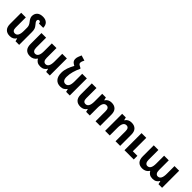

<svg xmlns="http://www.w3.org/2000/svg" viewBox="398 -2369 3983 3983"><g transform="rotate(45 2389.5 -377.0)"><path d="M512 -374V0H405L389 -64H383Q365 -30 329 -10Q293 10 243 10Q161 10 116 -36.5Q71 -83 71 -173V-501H207V-203Q207 -104 280 -104Q376 -104 376 -274V-371Q376 -401 365.5 -429.5Q355 -458 328 -491Q300 -525 287.5 -554Q275 -583 275 -607Q275 -679 320 -721.5Q365 -764 451 -764Q527 -764 571 -722.5Q615 -681 615 -603H489Q489 -654 448 -654Q430 -654 420.5 -643Q411 -632 411 -615Q411 -594 424 -575Q437 -556 459 -530Q490 -495 501 -460Q512 -425 512 -374Z M835 9Q753 9 709.5 -38Q666 -85 666 -178V-501H802V-212Q802 -158 822 -130.5Q842 -103 875 -103Q970 -103 970 -269V-501H1106V-214Q1106 -158 1126.5 -130.5Q1147 -103 1180 -103Q1275 -103 1275 -274V-501H1411V0H1305L1289 -70H1281Q1263 -35 1227 -13Q1191 9 1137 9Q1083 9 1047 -12Q1011 -33 992 -71H984Q964 -35 924.5 -13Q885 9 835 9Z M1757 -556V-541Q1722 -468 1699 -387Q1676 -306 1676 -227Q1676 -165 1698.5 -134.5Q1721 -104 1762 -104Q1810 -104 1835.5 -145Q1861 -186 1861 -274V-501H1997V0H1890L1874 -64H1868Q1847 -30 1811.5 -10Q1776 10 1724 10Q1636 10 1587 -47Q1538 -104 1538 -208Q1538 -283 1564 -357Q1590 -431 1630 -500L1598 -519Q1540 -554 1540 -615Q1540 -637 1543.5 -655.5Q1547 -674 1555 -693L1583 -762L1700 -726L1680 -684Q1669 -659 1669 -634Q1669 -617 1679 -604Q1689 -591 1718 -577Z M2717 -511Q2799 -511 2844 -465Q2889 -419 2889 -328V0H2753V-298Q2753 -396 2680 -396Q2584 -396 2584 -227V0H2477L2461 -64H2455Q2437 -30 2401 -10Q2365 10 2315 10Q2233 10 2188 -36.5Q2143 -83 2143 -173V-501H2279V-203Q2279 -104 2352 -104Q2448 -104 2448 -274V-501H2555L2571 -438H2577Q2596 -471 2631.5 -491Q2667 -511 2717 -511Z M3034 0V-500H3141L3157 -438H3163Q3181 -471 3216.5 -491Q3252 -511 3303 -511Q3385 -511 3430 -465Q3475 -419 3475 -328V0H3339V-298Q3339 -396 3266 -396Q3170 -396 3170 -227V0ZM3602 0V-501H3740V-107H3874V0Z M4129 9Q4047 9 4003.5 -38Q3960 -85 3960 -178V-501H4096V-212Q4096 -158 4116 -130.5Q4136 -103 4169 -103Q4264 -103 4264 -269V-501H4400V-214Q4400 -158 4420.5 -130.5Q4441 -103 4474 -103Q4569 -103 4569 -274V-501H4705V0H4599L4583 -70H4575Q4557 -35 4521 -13Q4485 9 4431 9Q4377 9 4341 -12Q4305 -33 4286 -71H4278Q4258 -35 4218.5 -13Q4179 9 4129 9Z"/></g></svg>

Font: Noto Sans Armenian SemiCondensed
Style: Bold
Weight: 700
Width: 4
Designer: Monotype Design Team
Foundry: Monotype Imaging Inc.
Version: Version 2.008; ttfautohint (v1.8.4.7-5d5b)